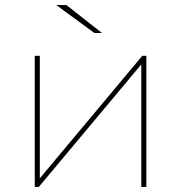

<svg xmlns="http://www.w3.org/2000/svg" viewBox="-20 -737 714 757"><path d="M133 0 537 -483V0H557V-517H541L137 -34V-517H117V0ZM382 -607 242 -717H202L352 -607Z"/></svg>

Font: Montserrat-Alt1 Thin
Style: Regular
Weight: 100
Designer: Differentunic
Foundry: Differentunic
Version: Version 7.222